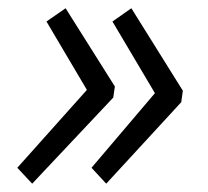

<svg xmlns="http://www.w3.org/2000/svg" viewBox="-20 -499 505 466"><path d="M237.8 -53.2 202.1 -91.8 356 -272.9 252.9 -446.8 298.8 -479 423.8 -278.8 419.9 -251ZM58.1 -53.2 22 -91.8 190.9 -280.8 92.8 -446.8 139.2 -479 258.8 -289.1 254.9 -262.2Z"/></svg>

Font: Reddit Sans
Style: Italic
Weight: 400
Italic angle: -11.25°
Designer: Stephen Hutchings
Version: Version 1.013